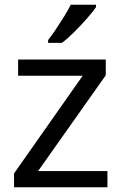

<svg xmlns="http://www.w3.org/2000/svg" viewBox="-20 -786 510 806"><path d="M431 0H39V-58L327 -468H56V-536H424V-470L140 -68H431ZM383 -756Q371 -738 346 -709.5Q321 -681 292.5 -652.5Q264 -624 240 -606H182V-618Q197 -637 214.5 -663Q232 -689 249 -716.5Q266 -744 277 -766H383Z"/></svg>

Font: Go Noto Kurrent-Regular
Style: Regular
Weight: 400
Designer: Monotype Design Team
Foundry: Monotype Imaging Inc.
Version: Version 2.012; ttfautohint (v1.8.4.7-5d5b)